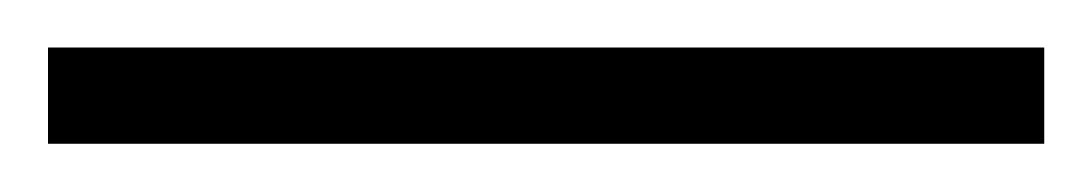

<svg xmlns="http://www.w3.org/2000/svg" viewBox="-22 70 455 80"><path d="M413.1 129.9H-2V89.8H413.1Z"/></svg>

Font: CAA NEO Sans Light
Style: Regular
Weight: 300
Version: Version 1.10